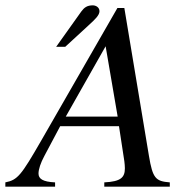

<svg xmlns="http://www.w3.org/2000/svg" viewBox="-71 -698 702 718"><path d="M369 -262H175L324 -525ZM564 0V-16C511 -20 500 -31 486 -115L394 -668H368L83 -172C8 -42 -5 -25 -51 -16V0H135V-16C88 -18 73 -30 73 -49C73 -65 81 -89 95 -115L154 -226H374L394 -95C395 -86 396 -77 396 -69C396 -35 382 -19 319 -16V0ZM139 -523H173L261 -604C284 -625 301 -641 301 -656C301 -671 287 -678 276 -678C255 -678 244 -670 233 -655Z"/></svg>

Font: XITS
Style: Italic
Weight: 400
Italic angle: -16.33°
Designer: MicroPress Inc., with final additions and corrections provided by Coen Hoffman, Elsevier (retired)
Version: Version 1.302